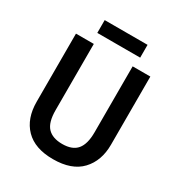

<svg xmlns="http://www.w3.org/2000/svg" viewBox="-202 -1008 1081 1156"><g transform="rotate(30 338.0 -430.5)"><path d="M596 -240Q596 -128 531 -59Q466 10 336 10Q210 10 144.5 -57Q79 -124 79 -241V-714H203V-254Q203 -169 237 -133Q271 -97 339 -97Q409 -97 441 -135.5Q473 -174 473 -255V-714H596ZM486 -871V-782H188V-871Z"/></g></svg>

Font: Noto Sans Tamil SemiCondensed SemiBold
Style: Regular
Weight: 600
Width: 4
Designer: Jelle Bosma - Monotype Design Team
Foundry: Monotype Imaging Inc.
Version: Version 2.004; ttfautohint (v1.8.4.7-5d5b)